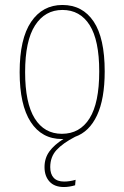

<svg xmlns="http://www.w3.org/2000/svg" viewBox="-20 -549 500 772"><path d="M182 123Q182 151 196 166Q210 181 238 181Q260 181 284 174L282 196Q258 203 237 203Q199 203 179 181Q159 159 159 123Q159 87 178.5 60Q198 33 235 10H229Q148 10 103.5 -58.5Q59 -127 59 -259Q59 -393 105 -461Q151 -529 231 -529Q312 -529 356.5 -462.5Q401 -396 401 -262Q401 -151 370 -85Q339 -19 282 1Q232 27 207 54.5Q182 82 182 123ZM229 -11Q301 -11 340 -73Q379 -135 379 -262Q379 -387 340.5 -448Q302 -509 231 -509Q161 -509 121 -447Q81 -385 81 -259Q81 -135 119.5 -73Q158 -11 229 -11Z"/></svg>

Font: Fira Sans Extra Condensed Thin
Style: Regular
Weight: 250
Width: 1
Designer: Carrois Corporate & Edenspiekermann AG
Foundry: Carrois Corporate GbR & Edenspiekermann AG
Version: Version 4.203